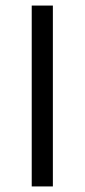

<svg xmlns="http://www.w3.org/2000/svg" viewBox="-20 -670 305 690"><path d="M94 0V-650H170V0Z"/></svg>

Font: Arsenal
Style: Regular
Weight: 400
Designer: Andrij Shevchenko
Foundry: Stairsfor
Version: Version 2.001;PS 002.001;hotconv 1.0.88;makeotf.lib2.5.64775